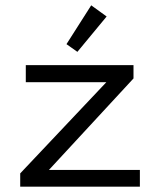

<svg xmlns="http://www.w3.org/2000/svg" viewBox="-20 -702 603 722"><path d="M56 0V-50L380 -393H77V-457H482V-407L164 -63H506V0ZM271 -507 230 -536 323 -682 381 -640Z"/></svg>

Font: Inconsolata SemiExpanded
Style: Regular
Weight: 400
Width: 6
Monospace: yes
Designer: Raph Levien, Cyreal, Brenton Simpson
Foundry: Raph Levien, Cyreal, Google
Version: Version 3.100; ttfautohint (v1.8.4.7-5d5b)